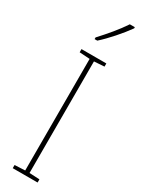

<svg xmlns="http://www.w3.org/2000/svg" viewBox="-249 -974 736 997"><g transform="rotate(30 119.0 -475.5)"><path d="M228 -944V-951H198C165 -901 123 -852 78 -803V-793H94C138 -832 194 -896 228 -944ZM194 0V-19L133 -22V-691L194 -695V-714H45V-695L107 -691V-22L45 -19V0Z"/></g></svg>

Font: Noto Sans Condensed Thin
Style: Regular
Weight: 100
Width: 3
Designer: Monotype Design Team
Foundry: Monotype Imaging Inc.
Version: Version 2.013